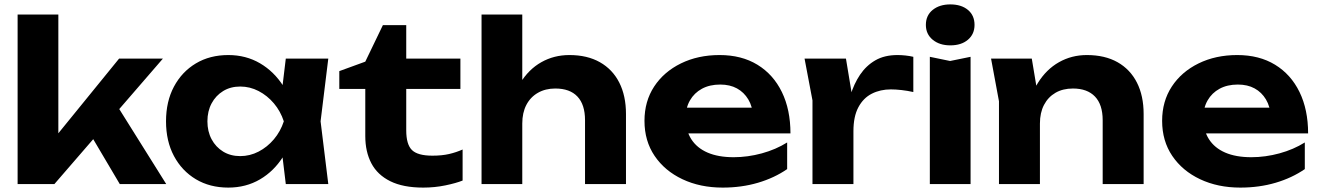

<svg xmlns="http://www.w3.org/2000/svg" viewBox="-20 -836 5994 872"><path d="M245 -151 194 -168 521 -570H720L227 0H60V-770H245ZM359 -279 497 -380 735 0H524Z M1278 0 1253 -207 1280 -285 1253 -362 1278 -570H1471L1436 -285L1471 0ZM1324 -285Q1309 -194 1267 -126.5Q1225 -59 1161 -21.5Q1097 16 1017 16Q933 16 869.5 -22Q806 -60 770 -127.5Q734 -195 734 -285Q734 -375 770 -442.5Q806 -510 869.5 -548Q933 -586 1017 -586Q1097 -586 1161 -548.5Q1225 -511 1267.5 -444Q1310 -377 1324 -285ZM922 -285Q922 -239 941 -203.5Q960 -168 993.5 -147.5Q1027 -127 1071 -127Q1115 -127 1154.5 -147.5Q1194 -168 1224 -203.5Q1254 -239 1269 -285Q1254 -331 1224 -366.5Q1194 -402 1154.5 -422.5Q1115 -443 1071 -443Q1027 -443 993.5 -422.5Q960 -402 941 -366.5Q922 -331 922 -285Z M1521 -432V-513L1639 -556L1719 -722H1825V-570H2071V-432H1825V-244Q1825 -180 1851 -154.5Q1877 -129 1944 -129Q1987 -129 2019.5 -136.5Q2052 -144 2081 -157V-16Q2051 -4 2002.5 6Q1954 16 1902 16Q1811 16 1752.5 -13Q1694 -42 1666.5 -94.5Q1639 -147 1639 -218V-432Z M2167 -770H2352V0H2167ZM2566 -586Q2647 -586 2704.5 -553.5Q2762 -521 2792.5 -461Q2823 -401 2823 -318V0H2637V-290Q2637 -361 2602.5 -397.5Q2568 -434 2502 -434Q2457 -434 2423 -414.5Q2389 -395 2370.5 -359.5Q2352 -324 2352 -275L2293 -306Q2305 -397 2343 -459Q2381 -521 2438.5 -553.5Q2496 -586 2566 -586Z M3262 16Q3160 16 3079.5 -22Q2999 -60 2953 -128Q2907 -196 2907 -287Q2907 -376 2951 -443Q2995 -510 3072.5 -548Q3150 -586 3248 -586Q3348 -586 3420 -542Q3492 -498 3531 -418Q3570 -338 3570 -230H3056V-347H3468L3401 -305Q3398 -352 3378.5 -384.5Q3359 -417 3327 -434.5Q3295 -452 3251 -452Q3203 -452 3168 -433Q3133 -414 3113.5 -380Q3094 -346 3094 -301Q3094 -244 3119.5 -204Q3145 -164 3193.5 -143Q3242 -122 3312 -122Q3376 -122 3440 -139.5Q3504 -157 3555 -189V-68Q3497 -28 3422.5 -6Q3348 16 3262 16Z M3634 -570H3822L3856 -365V0H3670V-380ZM4128 -578V-418Q4101 -424 4074.5 -427Q4048 -430 4026 -430Q3978 -430 3939.5 -410.5Q3901 -391 3878.5 -349Q3856 -307 3856 -240L3819 -286Q3826 -347 3842 -401Q3858 -455 3886 -496.5Q3914 -538 3955.5 -562Q3997 -586 4056 -586Q4073 -586 4092 -584Q4111 -582 4128 -578Z M4203 -578 4295 -559 4388 -578V0H4203ZM4296 -630Q4247 -630 4216 -655.5Q4185 -681 4185 -723Q4185 -766 4216 -791Q4247 -816 4296 -816Q4346 -816 4376 -791Q4406 -766 4406 -723Q4406 -681 4376 -655.5Q4346 -630 4296 -630Z M4481 -570H4666L4703 -348V0H4517V-376ZM4916 -586Q4998 -586 5055.5 -553.5Q5113 -521 5143.5 -461Q5174 -401 5174 -318V0H4988V-290Q4988 -361 4953 -397.5Q4918 -434 4853 -434Q4807 -434 4773.5 -414.5Q4740 -395 4721.5 -359.5Q4703 -324 4703 -275L4644 -306Q4655 -397 4693.5 -459Q4732 -521 4789.5 -553.5Q4847 -586 4916 -586Z M5613 16Q5511 16 5430.5 -22Q5350 -60 5304 -128Q5258 -196 5258 -287Q5258 -376 5302 -443Q5346 -510 5423.5 -548Q5501 -586 5599 -586Q5699 -586 5771 -542Q5843 -498 5882 -418Q5921 -338 5921 -230H5407V-347H5819L5752 -305Q5749 -352 5729.5 -384.5Q5710 -417 5678 -434.5Q5646 -452 5602 -452Q5554 -452 5519 -433Q5484 -414 5464.5 -380Q5445 -346 5445 -301Q5445 -244 5470.5 -204Q5496 -164 5544.5 -143Q5593 -122 5663 -122Q5727 -122 5791 -139.5Q5855 -157 5906 -189V-68Q5848 -28 5773.5 -6Q5699 16 5613 16Z"/></svg>

Font: Unbounded SemiBold
Style: Regular
Weight: 600
Designer: Luke Prowse, Jean-Baptiste Morizot, Fátima Lázaro, Florian Runge
Foundry: NaN
Version: Version 1.700